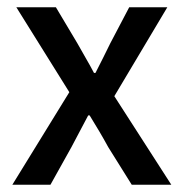

<svg xmlns="http://www.w3.org/2000/svg" viewBox="-20 -509 506 529"><path d="M14 0 171 -255 25 -489H134L193 -390Q204 -370 216 -349.5Q228 -329 239 -308H243Q254 -329 264 -349.5Q274 -370 284 -390L336 -489H441L295 -244L452 0H343L278 -104Q266 -126 253 -148Q240 -170 227 -191H223Q212 -170 200.5 -148.5Q189 -127 177 -104L119 0Z"/></svg>

Font: Assistant ExtraLight SemiBold
Style: Regular
Weight: 600
Version: Version 3.000